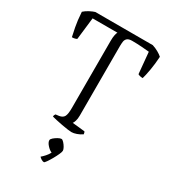

<svg xmlns="http://www.w3.org/2000/svg" viewBox="-226 -819 1039 1172"><g transform="rotate(30 294.0 -232.5)"><path d="M331 0Q323 0 303.5 -2.5Q284 -5 260.5 -9.5Q237 -14 216.5 -18.5Q196 -23 186 -26Q186 -33 188.5 -37.5Q191 -42 193 -45L217 -48Q242 -52 251 -69Q260 -86 260 -129V-602Q260 -627 263.5 -643.5Q267 -660 271 -666H96L78 -511Q74 -508 65 -505.5Q56 -503 44 -503Q39 -525 31 -565.5Q23 -606 19 -668Q34 -682 55.5 -693Q77 -704 91 -708H496Q518 -701 537.5 -690Q557 -679 569 -668Q566 -616 558 -571Q550 -526 543 -503Q532 -503 522.5 -505.5Q513 -508 509 -511L495 -661Q479 -663 443 -665.5Q407 -668 374 -668Q350 -668 339.5 -658.5Q329 -649 327 -634Q325 -619 325 -602V-112Q325 -90 320 -74.5Q315 -59 310 -53L397 -44Q402 -39 403 -26Q386 -14 366 -7Q346 0 331 0ZM277 243Q268 243 258 236.5Q248 230 243 224Q254 215 267.5 200Q281 185 289 169Q272 162 255.5 143.5Q239 125 239 110Q239 102 250.5 92Q262 82 276.5 74Q291 66 300 66Q307 66 317.5 77.5Q328 89 335.5 102.5Q343 116 343 125Q343 133 334.5 152Q326 171 314 192Q302 213 291.5 228Q281 243 277 243Z"/></g></svg>

Font: Texturina 72pt ExtraLight
Style: Regular
Weight: 200
Designer: Guillermo Torres Carreño
Foundry: Omnibus-Type
Version: Version 1.002; ttfautohint (v1.8.3)